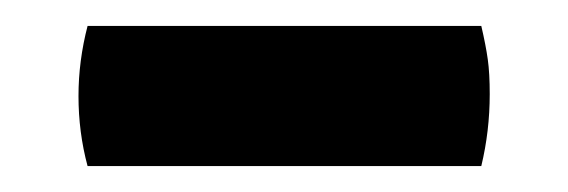

<svg xmlns="http://www.w3.org/2000/svg" viewBox="-20 -700 438 148"><path d="M47.5 -572Q40.5 -598 40.5 -626Q40.5 -653 47.5 -680H351Q354.5 -665 356 -654.2Q357.5 -643.5 357.5 -627.5Q357.5 -599 351 -572Z"/></svg>

Font: Signika Negative SC
Style: Bold
Weight: 700
Designer: Anna Giedryś
Foundry: Anna Giedryś
Version: Version 2.000; ttfautohint (v1.8.3) -l 8 -r 50 -G 200 -x 9 -